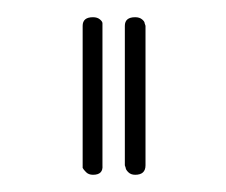

<svg xmlns="http://www.w3.org/2000/svg" viewBox="-20 -859 263 223"><path d="M88 -839Q93 -839 96 -836.5Q99 -834 99 -832V-829V-667Q100 -656 88 -656Q83 -656 80 -659Q77 -662 76 -664V-667V-829Q76 -839 88 -839ZM137 -839Q142 -839 145 -836.5Q148 -834 148 -832L149 -829V-667Q149 -656 137 -656Q132 -656 129 -659Q126 -662 126 -664L125 -667V-829Q125 -839 137 -839Z"/></svg>

Font: Sticks
Style: Regular
Weight: 400
Version: Version 1.1